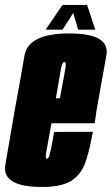

<svg xmlns="http://www.w3.org/2000/svg" viewBox="-49 -740 445 764"><path d="M117.5 4 137.5 -108.5Q130 -108.5 135.5 -137.5Q140 -165 165.5 -303Q189 -437.5 193.5 -466Q199 -493 206.5 -493Q216 -493 211 -466Q206 -440.5 189.5 -349H160.5L143 -249.5H327.5Q332 -275.5 335.5 -303Q359.5 -434.5 374.5 -521Q389 -607 226.5 -607Q64.5 -607 48.5 -519.5Q34 -433.5 10 -303.5Q-11.5 -177 -27.5 -86Q-44 4 117.5 4ZM137.5 -108.5 117.5 4Q191.5 4 230 -18Q267 -39 286 -82Q304 -123.5 320.5 -215.5L166.5 -215Q159.5 -179 155 -152Q149 -126 146.5 -117.5Q142 -108.5 137.5 -108.5ZM132.5 -622H200L242.5 -688.5L262 -622H330L297.5 -720.5H200Z"/></svg>

Font: Anybody UltraCondensed ExtraBold
Style: Italic
Weight: 800
Width: 1
Italic angle: -10°
Version: Version 1.113;gftools[0.9.25]